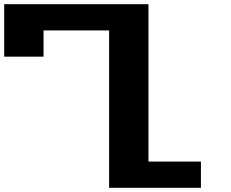

<svg xmlns="http://www.w3.org/2000/svg" viewBox="-20 -895 1102 915"><path d="M500 0H937.5V-125H687.5V-875H0V-625H187.5V-750H500Z"/></svg>

Font: Faithful 32x
Style: Semibold
Weight: 400
Foundry: Faithful Resource Pack
Version: Version 1.0; January 27, 2023